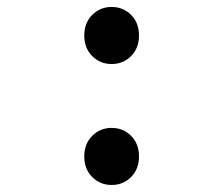

<svg xmlns="http://www.w3.org/2000/svg" viewBox="-20 -564 642 555"><path d="M302.7 -378.9Q269.5 -378.9 246.6 -401.9Q223.6 -424.8 223.6 -461.4Q223.6 -498 246.6 -521Q269.5 -543.9 302.7 -543.9Q335.9 -543.9 358.9 -521Q381.8 -498 381.8 -461.4Q381.8 -424.8 358.9 -401.9Q335.9 -378.9 302.7 -378.9ZM302.7 -29.3Q269.5 -29.3 246.6 -52.2Q223.6 -75.2 223.6 -111.8Q223.6 -148.4 246.6 -171.4Q269.5 -194.3 302.7 -194.3Q335.9 -194.3 358.9 -171.4Q381.8 -148.4 381.8 -111.8Q381.8 -75.2 358.9 -52.2Q335.9 -29.3 302.7 -29.3Z"/></svg>

Font: Hack
Style: Regular
Weight: 400
Monospace: yes
Designer: Christopher Simpkins
Foundry: Christopher Simpkins
Version: Version 2.019; ttfautohint (v1.4.1) -l 4 -r 80 -G 350 -x 0 -